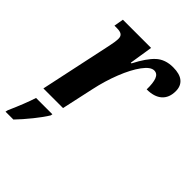

<svg xmlns="http://www.w3.org/2000/svg" viewBox="-240 -654 982 982"><g transform="rotate(45 251.0 -162.5)"><path d="M117 -394Q125 -430 125 -452Q125 -469 114.5 -476.5Q104 -484 81 -484H63L72 -536H276L256 -409H261Q298 -481 333.5 -513.5Q369 -546 426 -546Q474 -546 498 -526Q522 -506 522 -469Q522 -421 493 -395.5Q464 -370 410 -370Q411 -417 401.5 -441.5Q392 -466 369 -466Q343 -466 312.5 -424.5Q282 -383 255.5 -316Q229 -249 213 -174L175 0H33ZM-17 208Q22 120 41 61H159L157 71Q139 101 104 144.5Q69 188 37 221H-20Z"/></g></svg>

Font: Noto Serif Narrow
Style: Bold Italic
Weight: 700
Width: 4
Italic angle: -12°
Designer: Monotype Design Team
Foundry: Monotype Imaging Inc.
Version: Version 1.001